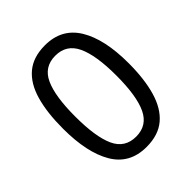

<svg xmlns="http://www.w3.org/2000/svg" viewBox="-204 -848 981 981"><g transform="rotate(-45 286.0 -357.5)"><path d="M523 -358Q523 -243 499 -160.5Q475 -78 423 -34Q371 10 285 10Q164 10 106.5 -87.5Q49 -185 49 -358Q49 -474 72.5 -556Q96 -638 148 -681.5Q200 -725 285 -725Q405 -725 464 -628.5Q523 -532 523 -358ZM137 -358Q137 -211 170.5 -138Q204 -65 285 -65Q365 -65 399.5 -137.5Q434 -210 434 -358Q434 -504 399.5 -577Q365 -650 285 -650Q204 -650 170.5 -577Q137 -504 137 -358Z"/></g></svg>

Font: Noto Sans Phoenician
Style: Regular
Weight: 400
Designer: Monotype Design Team
Foundry: Monotype Imaging Inc.
Version: Version 2.001; ttfautohint (v1.8.4.7-5d5b)